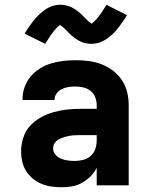

<svg xmlns="http://www.w3.org/2000/svg" viewBox="-20 -782 640 810"><path d="M240 8Q219 8 197.5 5Q176 2 156 -6Q136 -14 119 -28Q102 -42 90.5 -60Q79 -78 74 -99.5Q69 -121 69 -142Q69 -172 78 -200.5Q87 -229 106.5 -250.5Q126 -272 152 -286.5Q178 -301 206.5 -309Q235 -317 264 -320Q293 -323 322 -323H388V-338Q388 -355 382 -371Q376 -387 362.5 -398Q349 -409 332.5 -413Q316 -417 299 -417Q284 -417 269.5 -415Q255 -413 241.5 -406.5Q228 -400 219 -388Q210 -376 210 -361V-360H75V-364Q75 -390 84 -415Q93 -440 109.5 -459.5Q126 -479 148.5 -493Q171 -507 196 -514.5Q221 -522 247 -525Q273 -528 299 -528Q327 -528 354.5 -524.5Q382 -521 408 -511Q434 -501 456.5 -484Q479 -467 494.5 -443.5Q510 -420 516.5 -393Q523 -366 523 -338V0H388V-74Q378 -54 362 -38Q346 -22 326.5 -11Q307 0 285 4Q263 8 240 8ZM295 -103Q313 -103 331 -107.5Q349 -112 362.5 -124Q376 -136 382 -153.5Q388 -171 388 -189V-212H322Q310 -212 298 -211.5Q286 -211 274 -209Q262 -207 250.5 -203.5Q239 -200 228.5 -194.5Q218 -189 211 -178.5Q204 -168 204 -156Q204 -141 214 -129.5Q224 -118 237.5 -112.5Q251 -107 266 -105Q281 -103 295 -103ZM365 -597Q360 -597 355 -597.5Q350 -598 345 -599Q340 -600 335.5 -601Q331 -602 326 -604Q321 -606 316.5 -608.5Q312 -611 308 -613Q304 -615 299.5 -618.5Q295 -622 291 -625Q287 -628 283 -631.5Q279 -635 275.5 -638Q272 -641 269.5 -644Q267 -647 262.5 -651.5Q258 -656 254 -660Q250 -664 246.5 -667Q243 -670 238.5 -672.5Q234 -675 234 -678H235L232 -676Q229 -674 226.5 -671.5Q224 -669 221.5 -666.5Q219 -664 217.5 -662.5Q216 -661 214.5 -659.5Q213 -658 211.5 -656Q210 -654 208 -652Q206 -650 204.5 -647.5Q203 -645 201 -642.5Q199 -640 197 -637.5Q195 -635 193 -632Q191 -629 189 -626Q187 -623 185 -619.5Q183 -616 180.5 -612.5Q178 -609 175.5 -605Q173 -601 171 -597L84 -640Q92 -654 100 -665.5Q108 -677 115.5 -687Q123 -697 130.5 -705.5Q138 -714 146 -721.5Q154 -729 164.5 -737Q175 -745 186 -750.5Q197 -756 209.5 -759Q222 -762 235 -762Q240 -762 245 -761.5Q250 -761 255 -760Q260 -759 264.5 -757.5Q269 -756 274 -754.5Q279 -753 283.5 -750.5Q288 -748 292 -745.5Q296 -743 300.5 -740Q305 -737 309 -734Q313 -731 317 -727.5Q321 -724 324.5 -720.5Q328 -717 330.5 -714.5Q333 -712 337.5 -707.5Q342 -703 346 -699Q350 -695 353.5 -691.5Q357 -688 361.5 -686Q366 -684 366 -681Q366 -680 366 -680Q366 -680 365 -680Q365 -681 368 -683Q371 -685 373.5 -687.5Q376 -690 378.5 -692.5Q381 -695 382.5 -696.5Q384 -698 385.5 -699.5Q387 -701 388.5 -703Q390 -705 392 -707Q394 -709 395.5 -711.5Q397 -714 399 -716.5Q401 -719 403 -721.5Q405 -724 407 -727Q409 -730 411 -733Q413 -736 415 -739.5Q417 -743 419.5 -746.5Q422 -750 424.5 -754Q427 -758 429 -762L516 -718Q508 -705 500 -693.5Q492 -682 484.5 -672Q477 -662 469.5 -653Q462 -644 454 -637Q446 -630 435.5 -622Q425 -614 414 -608.5Q403 -603 390.5 -600Q378 -597 365 -597Z"/></svg>

Font: Iosevka Aile Heavy
Style: Regular
Weight: 900
Designer: Belleve Invis
Foundry: Belleve Invis
Version: Version 31.1.0; ttfautohint (v1.8.4)